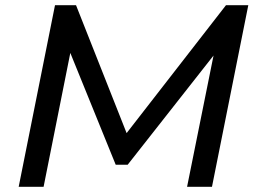

<svg xmlns="http://www.w3.org/2000/svg" viewBox="-20 -720 995 740"><path d="M937 -700 797 0H701L803 -506L472 -85H426L251 -516L148 0H52L192 -700H273L468 -207L851 -700Z"/></svg>

Font: Idrija
Style: Italic
Weight: 500
Italic angle: -11.3°
Designer: Julieta Ulanovsky
Foundry: Julieta Ulanovsky
Version: Version 7.200